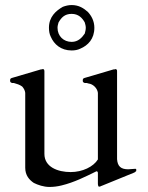

<svg xmlns="http://www.w3.org/2000/svg" viewBox="-20 -727 588 761"><path d="M368 -43V1C368 5 369 13 373 13C374 13 375 12 378 12C380 10 381 10 382 10L512 -43C515 -45 518 -46 518 -48C520 -48 520 -49 520 -50V-56C519 -57 518 -58 517 -58C517 -58 488 -56 488 -56C459 -56 446 -68 444 -96V-443C444 -447 444 -450 442 -451C442 -452 440 -453 439 -453C438 -453 436 -453 434 -452C431 -452 429 -452 427 -451L315 -418C309 -416 308 -414 308 -407C308 -401 311 -400 316 -398H324C326 -397 329 -397 331 -396C349 -394 366 -377 368 -359V-95C350 -66 307 -45 260 -45C209 -45 156 -65 156 -117V-444C156 -450 154 -453 151 -453C149 -453 147 -453 145 -452C143 -452 141 -452 139 -451L27 -418C21 -416 20 -414 20 -407C20 -401 23 -400 28 -398H35C48 -394 57 -392 68 -384C75 -376 79 -368 80 -359V-62C80 -32 96 -14 114 -2C130 6 153 14 176 14C192 14 208 12 224 8C274 -4 319 -27 360 -47C360 -48 362 -48 363 -48C366 -48 367 -46 368 -43ZM174 -617C174 -604 176 -592 181 -582C194 -551 222 -527 264 -527C276 -527 288 -529 298 -534C329 -547 354 -573 354 -617C354 -644 342 -665 328 -680C312 -694 293 -707 264 -707C251 -707 240 -704 229 -700C201 -684 174 -660 174 -617ZM208 -617C208 -624 210 -631 212 -638C223 -657 236 -672 264 -672C291 -672 306 -656 316 -638C318 -631 320 -624 320 -617C320 -609 318 -602 316 -594C305 -578 290 -561 264 -561C232 -561 208 -584 208 -617Z"/></svg>

Font: fbb
Style: Regular
Weight: 400
Designer: David J. Perry, Michael Sharpe
Version: Version 1.045